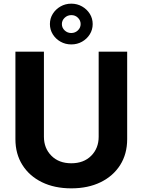

<svg xmlns="http://www.w3.org/2000/svg" viewBox="-20 -1006 769 1036"><path d="M512.4 -727.3H666.2V-255Q666.2 -175.4 628.6 -115.8Q590.9 -56.1 523.1 -22.9Q455.3 10.3 364.7 10.3Q274.1 10.3 206.3 -22.9Q138.5 -56.1 100.9 -115.8Q63.2 -175.4 63.2 -255V-727.3H217V-268.1Q217 -206 257.5 -165.5Q297.9 -125 364.7 -125Q431.8 -125 472.1 -165.5Q512.4 -206 512.4 -268.1ZM364.7 -766.3Q332.7 -766.3 306.6 -781.1Q280.5 -795.8 264.9 -820.8Q249.3 -845.9 249.3 -876.1Q249.3 -906.6 264.9 -931.5Q280.5 -956.3 306.6 -971.2Q332.7 -986.2 364.7 -986.2Q396.7 -986.2 422.8 -971.2Q448.9 -956.3 464.5 -931.5Q480.1 -906.6 480.1 -876.1Q480.1 -845.9 464.5 -820.8Q448.9 -795.8 422.8 -781.1Q396.7 -766.3 364.7 -766.3ZM364.7 -827.8Q385.7 -828.1 400.4 -842.2Q415.1 -856.2 415.1 -876.1Q415.1 -896 400.4 -910.3Q385.7 -924.7 364.7 -924.4Q344.1 -924.4 329 -910.2Q313.9 -896 313.9 -876.1Q313.9 -856.2 328.8 -842Q343.8 -827.8 364.7 -827.8Z"/></svg>

Font: Inter Zeller
Style: Bold
Weight: 700
Designer: Rasmus Andersson; Joe Bland
Foundry: zeller
Version: Version 3.015;git-dec3a8cb1